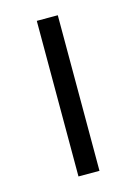

<svg xmlns="http://www.w3.org/2000/svg" viewBox="-88 -576 445 627"><g transform="rotate(-15 134.5 -263.0)"><path d="M99 0H170V-526H99Z"/></g></svg>

Font: Talent
Style: Regular
Weight: 400
Designer: Mike Powis
Version: Version 1.001;hotconv 1.0.109;makeotfexe 2.5.65596